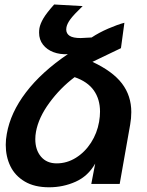

<svg xmlns="http://www.w3.org/2000/svg" viewBox="-20 -800 640 835"><path d="M5 -170Q5 -193.5 9.5 -217.5Q25.5 -310 93 -398.5Q160.5 -487 275 -564.5Q241 -562.5 212.5 -573.2Q184 -584 167 -605.8Q150 -627.5 150 -658Q150 -668 151.5 -677.5Q155 -696.5 168.5 -719.8Q182 -743 215.5 -780.5L339.5 -773.5Q300 -735.5 286 -716.2Q272 -697 269 -681.5Q268 -674.5 268 -672Q268 -654 282.8 -644.2Q297.5 -634.5 331 -634.5L378.5 -637Q410 -658 451 -675.8Q492 -693.5 521 -701L506 -590.5L382 -531Q470 -490 510.5 -436.8Q551 -383.5 551 -312.5Q551 -285.5 546 -257.5L500.5 0H377L394 -88.5Q363 -34 309 -9.8Q255 14.5 193.5 14.5Q130 14.5 87.8 -10.5Q45.5 -35.5 25.2 -77.2Q5 -119 5 -170ZM133.5 -195Q133.5 -148 158.2 -118.8Q183 -89.5 226.5 -89.5Q271 -89.5 310 -113.8Q349 -138 375.8 -179.5Q402.5 -221 411 -270.5Q415 -294.5 415 -314.5Q415 -368.5 388 -406.8Q361 -445 304.5 -464.5Q242 -417.5 194.8 -353Q147.5 -288.5 136.5 -227Q133.5 -210.5 133.5 -195Z"/></svg>

Font: JuliaMono BoldItalic
Style: Regular
Weight: 700
Italic angle: -9°
Monospace: yes
Designer: cormullion
Foundry: corm
Version: Version 0.049; ttfautohint (v1.8.4)